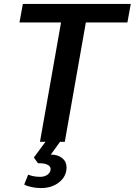

<svg xmlns="http://www.w3.org/2000/svg" viewBox="-20 -720 684 975"><path d="M644 -700 627 -606H416L309 0H285L238 65Q274 65 296 83Q318 101 318 130Q318 175 281 205Q244 235 188 235Q164 235 140 230Q116 225 103 217L123 167Q151 178 184 178Q207 178 222 166.5Q237 155 237 138Q237 124 220 116Q203 108 173 109L152 80L211 0H183L290 -606H79L96 -700Z"/></svg>

Font: Sarabun SemiBold
Style: Italic
Weight: 600
Italic angle: -10°
Designer: Suppakit Chalermlarp | Katatrad Co.,Ltd.
Foundry: Cadson Demak Co.,Ltd.
Version: Version 1.000; ttfautohint (v1.6)